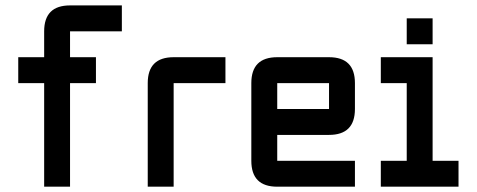

<svg xmlns="http://www.w3.org/2000/svg" viewBox="-20 -704 1798 724"><path d="M439.5 -683.6V-585.9H244.1V-488.3H341.8V-390.6H244.1V0H146.5V-390.6H48.8V-488.3H146.5V-585.9Q146.5 -683.6 244.1 -683.6Z M634.8 -488.3H830.1V-390.6H634.8V0H537.1V-390.6Q537.1 -488.3 634.8 -488.3Z M1025.4 -488.3H1220.7Q1318.4 -488.3 1318.4 -390.6V-293Q1318.4 -195.3 1220.7 -195.3H1025.4V-97.7H1318.4V0H1025.4Q927.7 0 927.7 -97.7V-390.6Q927.7 -488.3 1025.4 -488.3ZM1220.7 -390.6H1025.4V-293H1220.7Z M1513.7 -537.1V-634.8H1611.3V-537.1ZM1416 0V-97.7H1513.7V-390.6H1416V-488.3H1611.3V-97.7H1709V0Z"/></svg>

Font: BabelStone Runic Beorhtnoth
Style: Regular
Weight: 400
Designer: Andrew West
Foundry: BabelStone
Version: Version 7.004;November 9, 2023